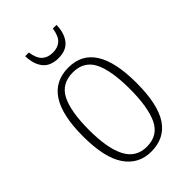

<svg xmlns="http://www.w3.org/2000/svg" viewBox="-221 -806 898 898"><g transform="rotate(-45 228.5 -356.5)"><path d="M228 10Q145 10 98.5 -57.5Q52 -125 52 -267Q52 -543 231 -543Q406 -543 406 -267Q406 -124 361 -57Q316 10 228 10ZM229 -21Q304 -21 334 -85Q364 -149 364 -267Q364 -391 333.5 -451.5Q303 -512 230 -512Q155 -512 124 -451Q93 -390 93 -267Q93 -147 125.5 -84Q158 -21 229 -21ZM230 -606Q178 -606 152.5 -637.5Q127 -669 126 -723H150Q157 -679 177 -661Q197 -643 230 -643Q262 -643 282 -660.5Q302 -678 309 -723H333Q332 -670 307 -638Q282 -606 230 -606Z"/></g></svg>

Font: Noto Serif Condensed ExtraLight
Style: Regular
Weight: 200
Width: 3
Designer: Monotype Design Team
Foundry: Monotype Imaging Inc.
Version: Version 2.013; ttfautohint (v1.8.4.7-5d5b)